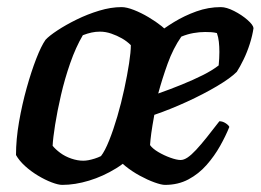

<svg xmlns="http://www.w3.org/2000/svg" viewBox="-20 -520 733 540"><path d="M444 0Q434 0 414.5 -7Q395 -14 373 -26Q351 -38 332.5 -53Q314 -68 305 -84Q305 -129 313.5 -176.5Q322 -224 335.5 -267Q349 -310 363 -343.5Q377 -377 388 -394Q398 -405 419 -422.5Q440 -440 469.5 -458Q499 -476 532.5 -488Q566 -500 601 -500Q617 -500 638.5 -489Q660 -478 676 -464Q692 -450 693 -441Q690 -420 682.5 -396.5Q675 -373 665 -352.5Q655 -332 646 -318Q628 -300 590 -277.5Q552 -255 505 -233.5Q458 -212 414 -197Q408 -164 405.5 -145.5Q403 -127 402 -112Q409 -102 425 -92.5Q441 -83 459 -76.5Q477 -70 488 -70Q497 -70 507.5 -77Q518 -84 531.5 -98.5Q545 -113 561 -133Q577 -153 597 -179Q606 -179 614.5 -173.5Q623 -168 625 -163Q615 -138 599 -109.5Q583 -81 561 -56Q539 -31 510 -15.5Q481 0 444 0ZM425 -257Q459 -269 491 -282Q523 -295 550 -308.5Q577 -322 595 -336Q596 -346 596.5 -355.5Q597 -365 597 -374Q597 -389 595.5 -402.5Q594 -416 590 -427Q582 -429 574 -429.5Q566 -430 557 -430Q541 -430 524 -427Q507 -424 490 -417Q467 -384 451.5 -341Q436 -298 425 -257ZM155 0Q144 0 125.5 -7Q107 -14 87 -26Q67 -38 50.5 -53Q34 -68 25 -84Q25 -128 33.5 -177Q42 -226 55 -272.5Q68 -319 82 -355Q96 -391 108 -408Q118 -419 141.5 -434.5Q165 -450 195.5 -465Q226 -480 259 -490Q292 -500 322 -500Q336 -500 356.5 -492Q377 -484 398 -471.5Q419 -459 434.5 -446.5Q450 -434 453 -425Q453 -395 445 -350Q437 -305 424.5 -256.5Q412 -208 397.5 -166.5Q383 -125 369 -102Q343 -69 306.5 -46.5Q270 -24 230.5 -12Q191 0 155 0ZM214 -68Q221 -68 229 -69.5Q237 -71 246.5 -74Q256 -77 264 -81Q275 -95 287 -125Q299 -155 310 -192.5Q321 -230 329.5 -269.5Q338 -309 343 -341.5Q348 -374 348 -393Q337 -404 323 -412Q309 -420 293 -425.5Q277 -431 261 -431Q249 -431 237.5 -428.5Q226 -426 213 -421Q193 -387 177.5 -342.5Q162 -298 151.5 -252.5Q141 -207 135 -169Q129 -131 128 -110Q136 -100 149.5 -90Q163 -80 180.5 -74Q198 -68 214 -68Z"/></svg>

Font: Texturina 12pt SemiBold
Style: Italic
Weight: 600
Italic angle: -11°
Version: Version 1.002